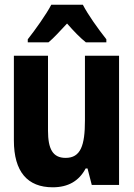

<svg xmlns="http://www.w3.org/2000/svg" viewBox="-20 -786 570 816"><path d="M98 -619V-606H186C208 -624 234 -653 265 -686C294 -653 320 -626 345 -606H432V-619C395 -666 355 -722 332 -766H198C178 -727 129 -658 98 -619ZM204 10C270 10 316 -17 344 -70H352L370 0H486V-549H341V-274C341 -168 323 -115 259 -115C204 -115 184 -153 184 -231V-549H39V-189C39 -56 97 10 204 10Z"/></svg>

Font: Noto Sans Mono Condensed ExtraBold
Style: Regular
Weight: 800
Width: 3
Designer: Monotype Design Team
Foundry: Monotype Imaging Inc.
Version: Version 2.014